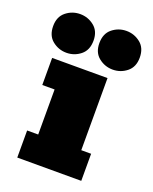

<svg xmlns="http://www.w3.org/2000/svg" viewBox="-143 -665 586 733"><g transform="rotate(20 150.0 -298.5)"><path d="M17 0V-110H62V-293H12V-403H237V-110H277V0ZM56 -440Q24 -440 -1 -460Q-26 -480 -26 -519Q-26 -557 -1 -577Q24 -597 56 -597Q88 -597 113 -577Q138 -557 138 -519Q138 -480 113 -460Q88 -440 56 -440ZM244 -440Q212 -440 187 -460Q162 -480 162 -518Q162 -557 187 -577Q212 -597 244 -597Q276 -597 301 -577Q326 -557 326 -518Q326 -480 301 -460Q276 -440 244 -440Z"/></g></svg>

Font: Rokkitt SemiBold Black
Style: Regular
Weight: 900
Version: Version 3.103